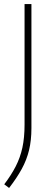

<svg xmlns="http://www.w3.org/2000/svg" viewBox="-20 -760 277 950"><path d="M25 170 1 152Q35.5 106.5 57.8 63.2Q80 20 90.8 -29.5Q101.5 -79 101.5 -143V-740H135.5V-126Q135.5 -66 123.8 -17.2Q112 31.5 87.5 76.2Q63 121 25 170Z"/></svg>

Font: Encode Sans SC SemiExpanded Thin
Style: Regular
Weight: 250
Width: 6
Designer: Multiple Designers
Foundry: Impallari Type
Version: Version 3.002